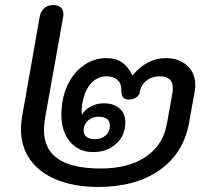

<svg xmlns="http://www.w3.org/2000/svg" viewBox="-20 -730 831 760"><path d="M63 -217Q63 -243 67 -266L137 -663Q141 -685 155 -697.5Q169 -710 191 -710Q210 -710 220.5 -700.5Q231 -691 231 -674Q231 -667 230 -663L159 -266Q154 -234 154 -216Q154 -139 210 -101Q266 -63 379 -63Q489 -63 558 -110Q627 -157 641 -242L663 -364Q664 -370 664 -381Q664 -428 613 -428Q582 -428 560 -411Q538 -394 533 -364Q531 -352 518.5 -344Q506 -336 491 -336Q473 -336 466.5 -345.5Q460 -355 460 -378Q460 -401 444 -414.5Q428 -428 402 -428Q366 -428 340.5 -400Q315 -372 306 -321Q302 -299 304 -278H306Q317 -297 340.5 -309Q364 -321 390 -321Q430 -321 453 -301Q476 -281 476 -246Q476 -194 440 -161Q404 -128 348 -128Q292 -128 257.5 -168.5Q223 -209 223 -275Q223 -339 246 -390Q269 -441 310 -470.5Q351 -500 401 -500Q438 -500 463 -483Q488 -466 504 -431Q562 -500 636 -500Q688 -500 720.5 -470.5Q753 -441 753 -394Q753 -379 751 -370L728 -242Q706 -123 611.5 -56.5Q517 10 369 10Q276 10 207 -17.5Q138 -45 100.5 -96.5Q63 -148 63 -217ZM415 -233Q415 -250 403.5 -259Q392 -268 370 -268Q345 -268 328 -252.5Q311 -237 311 -214Q311 -198 322.5 -188.5Q334 -179 355 -179Q382 -179 398.5 -194Q415 -209 415 -233Z"/></svg>

Font: Kodchasan Medium
Style: Italic
Weight: 500
Italic angle: -10°
Version: Version 1.000; ttfautohint (v1.6)